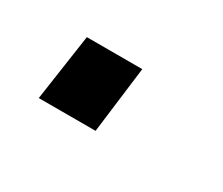

<svg xmlns="http://www.w3.org/2000/svg" viewBox="-38 -168 279 240"><g transform="rotate(30 102.0 -48.0)"><path d="M118 -96H38L24 0H106Z"/></g></svg>

Font: United Sans ExtraLight
Style: Italic
Weight: 200
Italic angle: -8°
Designer: Pablo Impallari, Rodrigo Fuenzalida (Modified by Dan O. Williams)
Version: Version 1.000;PS 001.000;hotconv 1.0.88;makeotf.lib2.5.64775